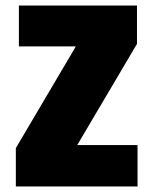

<svg xmlns="http://www.w3.org/2000/svg" viewBox="-20 -617 553 691"><path d="M37 54V-84L253 -450H48V-597H473V-459L258 -95H475V54Z"/></svg>

Font: Farlight84_Sys_V01
Style: Bold
Weight: 700
Designer: Monotype Design Team, Nadine Chahine and Nizar Qandah
Foundry: Monotype Imaging Inc.
Version: Version 2.004;October 31, 2024;FontCreator 14.0.0.2814 64-bi